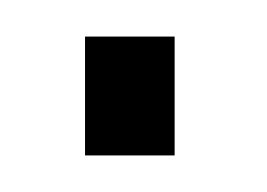

<svg xmlns="http://www.w3.org/2000/svg" viewBox="-20 -85 146 105"><path d="M26.5 -65V0H75.5V-65Z"/></svg>

Font: Anybody UltraCondensed Light
Style: Regular
Weight: 300
Width: 1
Version: Version 1.113;gftools[0.9.25]